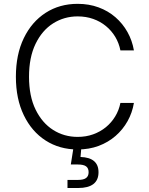

<svg xmlns="http://www.w3.org/2000/svg" viewBox="-20 -757 765 985"><path d="M378.4 9.8Q285.6 9.8 214.1 -36.1Q142.6 -82 102.1 -166Q61.5 -250 61.5 -363.3Q61.5 -477.5 102.1 -561.3Q142.6 -645 214.1 -691.2Q285.6 -737.3 378.4 -737.3Q436.5 -737.3 485.6 -719.2Q534.7 -701.2 572.3 -668.5Q609.9 -635.7 634 -592.5Q658.2 -549.3 667 -498.5H597.7Q590.3 -536.1 571.3 -567.9Q552.2 -599.6 523.4 -623.3Q494.6 -647 458 -659.9Q421.4 -672.9 378.4 -672.9Q309.1 -672.9 252.4 -637Q195.8 -601.1 162.4 -532Q128.9 -462.9 128.9 -363.3Q128.9 -263.7 162.6 -194.8Q196.3 -126 252.7 -90.3Q309.1 -54.7 378.4 -54.7Q421.4 -54.7 458 -67.9Q494.6 -81.1 523.2 -104.5Q551.8 -127.9 571 -159.7Q590.3 -191.4 597.7 -229H667Q658.7 -178.7 634.5 -135.5Q610.4 -92.3 572.8 -59.6Q535.2 -26.9 486.1 -8.5Q437 9.8 378.4 9.8ZM326.2 207.5V166H380.4Q408.7 166 421.6 156.2Q434.6 146.5 434.6 126.5Q434.6 106 421.6 96.4Q408.7 86.9 379.4 86.9H343.3L359.4 -15.1H397V3.4L393.1 48.3Q439 49.8 462.2 69.3Q485.4 88.9 485.4 126.5Q485.4 167 459 187.3Q432.6 207.5 380.9 207.5Z"/></svg>

Font: Inter 16pt Light
Style: Regular
Weight: 300
Version: Version 4.001;git-66647c0bb